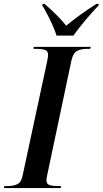

<svg xmlns="http://www.w3.org/2000/svg" viewBox="-50 -951 520 971"><path d="M-30 0 -28 -10H-11Q17 -10 37.5 -19.5Q58 -29 65 -66L188 -639Q191 -652 192 -661Q193 -670 193 -675Q193 -693 177 -698.5Q161 -704 135 -704H119L121 -714H409L406 -704H390Q361 -704 340.5 -694Q320 -684 311 -644L192 -81Q189 -68 187 -57Q185 -46 185 -39Q185 -20 201 -15Q217 -10 244 -10H259L257 0ZM236 -771Q229 -794 216 -823Q203 -852 189 -879Q175 -906 164 -923L165 -931H176Q247 -869 285 -821Q312 -844 351 -872.5Q390 -901 437 -931H450L448 -923Q412 -885 379.5 -846Q347 -807 321 -771Z"/></svg>

Font: Noto Serif Display Condensed SemiBold
Style: Italic
Weight: 600
Width: 3
Italic angle: -12°
Designer: Monotype Design Team
Foundry: Monotype Imaging Inc.
Version: Version 2.009